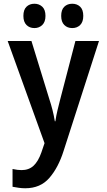

<svg xmlns="http://www.w3.org/2000/svg" viewBox="-20 -761 570 1026"><path d="M115 245Q97 245 80 242.5Q63 240 47 237V142Q74 148 95 148Q134 148 159 125Q184 102 201 54L218 4L21 -542H148L244 -230Q253 -203 260.5 -173.5Q268 -144 273 -113H276Q280 -142 287.5 -173Q295 -204 302 -231L383 -542H509L320 45Q292 134 244 189.5Q196 245 115 245ZM366 -611Q340 -611 323.5 -627.5Q307 -644 307 -676Q307 -709 323.5 -725Q340 -741 366 -741Q392 -741 408.5 -725Q425 -709 425 -676Q425 -644 408.5 -627.5Q392 -611 366 -611ZM164 -611Q138 -611 121.5 -627.5Q105 -644 105 -676Q105 -709 121.5 -725Q138 -741 164 -741Q189 -741 206 -725Q223 -709 223 -676Q223 -644 206 -627.5Q189 -611 164 -611Z"/></svg>

Font: Noto Sans Mono Condensed SemiBold
Style: Regular
Weight: 600
Width: 3
Designer: Monotype Design Team
Foundry: Monotype Imaging Inc.
Version: Version 2.014